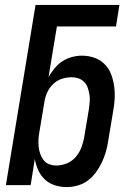

<svg xmlns="http://www.w3.org/2000/svg" viewBox="-20 -755 540 783"><path d="M252 8Q227 8 203.5 0.5Q180 -7 163 -23Q146 -39 136 -61Q126 -83 122 -107L105 0H4L125 -735H467L453 -647H212L178 -441Q189 -460 203 -477Q217 -494 235 -505.5Q253 -517 273.5 -522.5Q294 -528 314 -528Q341 -528 365 -519.5Q389 -511 406.5 -493.5Q424 -476 433 -452.5Q442 -429 445.5 -403.5Q449 -378 447.5 -351.5Q446 -325 441 -299L421 -179Q418 -157 411.5 -135Q405 -113 395 -92Q385 -71 371 -52Q357 -33 338.5 -19Q320 -5 297 1.5Q274 8 252 8ZM210 -80Q231 -80 252 -88.5Q273 -97 288 -114Q303 -131 311 -151.5Q319 -172 323 -193L343 -313Q345 -328 346 -342.5Q347 -357 344.5 -371Q342 -385 337.5 -398Q333 -411 323 -421Q313 -431 300 -435.5Q287 -440 272 -440Q252 -440 232 -433.5Q212 -427 196.5 -412Q181 -397 172.5 -378Q164 -359 161 -339L141 -219Q138 -204 137 -188Q136 -172 137.5 -157Q139 -142 144 -128Q149 -114 157.5 -102.5Q166 -91 180 -85.5Q194 -80 210 -80Z"/></svg>

Font: Iosevka Semibold Oblique
Style: Regular
Weight: 600
Italic angle: -9°
Monospace: yes
Designer: Belleve Invis
Foundry: Belleve Invis
Version: Version 32.5.0; ttfautohint (v1.8.4)